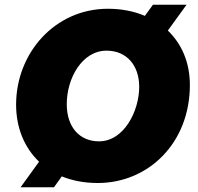

<svg xmlns="http://www.w3.org/2000/svg" viewBox="-20 -755 838 811"><path d="M393 18C606 18 782 -150 782 -396C782 -492 747 -570 689 -626L768 -735H626L592 -688C545 -708 492 -718 436 -718C211 -718 48 -530 48 -313C48 -217 82 -132 145 -72L67 36H208L241 -10C285 8 336 18 393 18ZM398 -158C317 -158 262 -217 262 -315C262 -425 327 -541 430 -541C515 -541 568 -479 568 -388C568 -288 505 -158 398 -158Z"/></svg>

Font: Fixel Display 20240404 Black
Style: Italic
Weight: 900
Italic angle: -10°
Designer: AlfaBravo + MacPaw
Foundry: Kyrylo Tkachov, Marchela Mozhyna, Serhii Makarenko, Maria Weinstein, Zakhar Kryvoshyya
Version: Version 1.211;Glyphs 3.2 (3225)